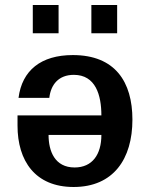

<svg xmlns="http://www.w3.org/2000/svg" viewBox="-20 -733 599 767"><path d="M385 -194C385 -116 349 -64 278 -64C199 -64 174 -129 174 -194ZM509 -255C509 -406 440 -513 271 -513C144 -513 68 -452 54 -342H177C183 -395 214 -434 275 -434C362 -434 385 -353 385 -272H50V-231C50 -91 120 14 274 14C433 14 509 -98 509 -255ZM214 -600V-713H111V-600ZM448 -600V-713H345V-600Z"/></svg>

Font: Perun SemiBold
Style: Regular
Weight: 600
Foundry: Copyright (c) Stefan Peev, Context Ltd, 2016
Version: Version 1.089